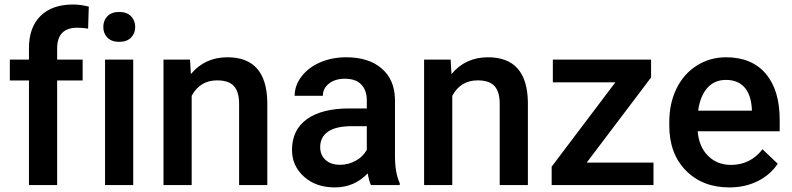

<svg xmlns="http://www.w3.org/2000/svg" viewBox="-20 -804 3439 834"><path d="M105.8 0V-454.4H22.7V-545.1H105.8V-595Q105.8 -685.6 156.2 -735Q206.5 -784.4 297.2 -784.4Q329.5 -784.4 365.7 -775.3L362.7 -679.6Q342.6 -683.6 315.9 -683.6Q228.2 -683.6 228.2 -593.5V-545.1H339V-454.4H228.2V0Z M558.7 0H436.3V-545.1H558.7ZM428.7 -686.6Q428.7 -714.9 446.6 -733.5Q464.5 -752.1 497.7 -752.1Q531 -752.1 549.1 -733.5Q567.3 -714.9 567.3 -686.6Q567.3 -658.9 549.1 -640.6Q531 -622.2 497.7 -622.2Q464.5 -622.2 446.6 -640.6Q428.7 -658.9 428.7 -686.6Z M805.5 -545.1 809.1 -482.1Q869.5 -555.2 967.8 -555.2Q1138 -555.2 1141.1 -360.2V0H1018.6V-353.1Q1018.6 -405 996.2 -430Q973.8 -454.9 922.9 -454.9Q848.9 -454.9 812.6 -387.9V0H690.2V-545.1Z M1591.4 0Q1583.4 -15.6 1577.3 -50.9Q1518.9 10.1 1434.3 10.1Q1352.1 10.1 1300.3 -36.8Q1248.4 -83.6 1248.4 -152.6Q1248.4 -239.8 1313.1 -286.4Q1377.8 -333 1498.2 -333H1573.3V-368.8Q1573.3 -411.1 1549.6 -436.5Q1525.9 -462 1477.6 -462Q1435.8 -462 1409.1 -441.1Q1382.4 -420.2 1382.4 -387.9H1259.9Q1259.9 -432.7 1289.7 -471.8Q1319.4 -510.8 1370.5 -533Q1421.7 -555.2 1484.6 -555.2Q1580.4 -555.2 1637.3 -507.1Q1694.2 -458.9 1695.7 -371.8V-125.9Q1695.7 -52.4 1716.4 -8.6V0ZM1456.9 -88.2Q1493.2 -88.2 1525.2 -105.8Q1557.2 -123.4 1573.3 -153.1V-255.9H1507.3Q1439.3 -255.9 1405 -232.2Q1370.8 -208.6 1370.8 -165.2Q1370.8 -130 1394.2 -109.1Q1417.6 -88.2 1456.9 -88.2Z M1937.5 -545.1 1941.1 -482.1Q2001.5 -555.2 2099.7 -555.2Q2270 -555.2 2273 -360.2V0H2150.6V-353.1Q2150.6 -405 2128.2 -430Q2105.8 -454.9 2054.9 -454.9Q1980.9 -454.9 1944.6 -387.9V0H1822.2V-545.1Z M2528.5 -97.7H2818.6V0H2376.3V-80.1L2652.9 -446.3H2381.4V-545.1H2808.1V-467.5Z M3148.1 10.1Q3031.7 10.1 2959.4 -63.2Q2887.2 -136.5 2887.2 -258.4V-273.6Q2887.2 -355.2 2918.6 -419.4Q2950.1 -483.6 3007.1 -519.4Q3064 -555.2 3134 -555.2Q3245.3 -555.2 3306 -484.1Q3366.8 -413.1 3366.8 -283.1V-233.8H3010.6Q3016.1 -166.2 3055.7 -127Q3095.2 -87.7 3155.2 -87.7Q3239.3 -87.7 3292.2 -155.7L3358.2 -92.7Q3325.4 -43.8 3270.8 -16.9Q3216.1 10.1 3148.1 10.1ZM3133.5 -456.9Q3083.1 -456.9 3052.1 -421.7Q3021.2 -386.4 3012.6 -323.4H3245.8V-332.5Q3241.8 -394 3213.1 -425.4Q3184.4 -456.9 3133.5 -456.9Z"/></svg>

Font: Vazir FD Medium
Style: Regular
Weight: 500
Foundry: DejaVu fonts team - Redesigned by Saber Rastikerdar
Version: Version 21.10;October 20, 2019;FontCreator 12.0.0.2547 64-bi